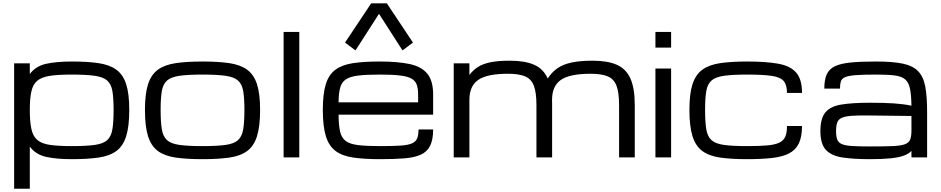

<svg xmlns="http://www.w3.org/2000/svg" viewBox="-20 -941 5624 1148"><path d="M659.2 -284.2Q659.2 -354 652.1 -396Q645 -438 621.1 -459.2Q597.2 -480.5 546.6 -487.8Q496.1 -495.1 408.7 -495.1Q329.1 -495.1 279.8 -487.8Q230.5 -480.5 204.1 -459.2Q177.7 -438 168 -396Q158.2 -354 158.2 -284.2Q158.2 -211.9 168 -168.5Q177.7 -125 204.1 -103.3Q230.5 -81.5 279.8 -74.5Q329.1 -67.4 408.7 -67.4Q496.1 -67.4 546.6 -74.5Q597.2 -81.5 621.1 -103.3Q645 -125 652.1 -168.5Q659.2 -211.9 659.2 -284.2ZM64.5 187.5V-562.5H158.2V-498.5Q193.8 -545.9 256.1 -559.6Q318.4 -573.2 408.7 -573.2Q503.4 -573.2 569.1 -563.5Q634.8 -553.7 675.3 -524.4Q715.8 -495.1 734.4 -437.5Q752.9 -379.9 752.9 -284.2Q752.9 -185.5 734.4 -126.5Q715.8 -67.4 675.3 -37.8Q634.8 -8.3 569.1 1.2Q503.4 10.7 408.7 10.7Q318.4 10.7 256.1 -2.9Q193.8 -16.6 158.2 -64.5V187.5Z M1190.9 10.7Q1096.7 10.7 1030.8 1.2Q964.8 -8.3 924.3 -37.8Q883.8 -67.4 865.2 -126.5Q846.7 -185.5 846.7 -284.2Q846.7 -379.9 865.2 -437.5Q883.8 -495.1 924.3 -524.4Q964.8 -553.7 1030.8 -563.5Q1096.7 -573.2 1190.9 -573.2Q1285.6 -573.2 1351.3 -563.5Q1417 -553.7 1457.5 -524.4Q1498 -495.1 1516.6 -437.5Q1535.2 -379.9 1535.2 -284.2Q1535.2 -185.5 1516.6 -126.5Q1498 -67.4 1457.5 -37.8Q1417 -8.3 1351.3 1.2Q1285.6 10.7 1190.9 10.7ZM1441.4 -284.2Q1441.4 -354 1434.3 -396Q1427.2 -438 1403.3 -459.2Q1379.4 -480.5 1328.9 -487.8Q1278.3 -495.1 1190.9 -495.1Q1104 -495.1 1053.2 -487.8Q1002.4 -480.5 978.5 -459.2Q954.6 -438 947.5 -396Q940.4 -354 940.4 -284.2Q940.4 -211.9 947.5 -168.5Q954.6 -125 978.5 -103.3Q1002.4 -81.5 1053.2 -74.5Q1104 -67.4 1190.9 -67.4Q1278.3 -67.4 1328.9 -74.5Q1379.4 -81.5 1403.3 -103.3Q1427.2 -125 1434.3 -168.5Q1441.4 -211.9 1441.4 -284.2Z M1675.8 0V-750H1769.5V0Z M2569.8 -167Q2569.8 -104 2551 -67.9Q2532.2 -31.7 2493.7 -15.1Q2455.1 1.5 2395.3 6.1Q2335.4 10.7 2252.9 10.7Q2158.7 10.7 2093 1.2Q2027.3 -8.3 1987.1 -37.8Q1946.8 -67.4 1928.5 -126.5Q1910.2 -185.5 1910.2 -284.2Q1910.2 -379.9 1928 -437.5Q1945.8 -495.1 1985.8 -524.4Q2025.9 -553.7 2091.1 -563.5Q2156.2 -573.2 2250.5 -573.2Q2358.4 -573.2 2429.2 -558.1Q2500 -543 2534.9 -500.5Q2569.8 -458 2569.8 -376V-255.4H2004.4Q2004.9 -192.9 2013.2 -155.3Q2021.5 -117.7 2046.4 -98.6Q2071.3 -79.6 2120.8 -73.5Q2170.4 -67.4 2252.9 -67.4Q2327.1 -67.4 2372.8 -70.3Q2418.5 -73.2 2442.1 -83.3Q2465.8 -93.3 2474.1 -113.3Q2482.4 -133.3 2482.4 -167ZM2250.5 -495.1Q2170.9 -495.1 2122.3 -489.3Q2073.7 -483.4 2048.3 -466.6Q2022.9 -449.7 2013.9 -416.5Q2004.9 -383.3 2004.4 -329.1H2480V-376Q2480 -411.1 2471.9 -434.3Q2463.9 -457.5 2440.4 -470.9Q2417 -484.4 2371.3 -489.7Q2325.7 -495.1 2250.5 -495.1ZM2105.5 -639.6 2043 -686.5 2199.2 -920.9H2293L2449.2 -686.5L2386.7 -639.6L2246.1 -858.4Z M2692.9 0V-562.5H2786.6V-492.7Q2807.6 -521 2836.9 -540Q2866.2 -559.1 2911.9 -568.6Q2957.5 -578.1 3028.8 -578.1Q3117.2 -578.1 3172.9 -554.2Q3228.5 -530.3 3254.9 -471.7Q3278.8 -508.8 3312.5 -532.5Q3346.2 -556.2 3397.2 -567.1Q3448.2 -578.1 3522.9 -578.1Q3611.8 -578.1 3667.5 -554Q3723.1 -529.8 3749.3 -471.7Q3775.4 -413.6 3775.4 -312.5V0H3681.6V-312.5Q3681.6 -389.6 3665.5 -429.9Q3649.4 -470.2 3612.1 -485.1Q3574.7 -500 3511.2 -500Q3386.7 -500 3333.7 -463.4Q3280.8 -426.8 3280.8 -343.8V-344.2Q3281.2 -329.1 3281.2 -312.5V0H3187.5V-312.5Q3187.5 -389.6 3171.4 -429.9Q3155.3 -470.2 3117.9 -485.1Q3080.6 -500 3017.1 -500Q2892.6 -500 2839.6 -463.4Q2786.6 -426.8 2786.6 -343.8V0Z M3898.9 0V-531.2H3992.7V0ZM3898.9 -656.2V-750H3992.7V-656.2Z M4446.3 10.7Q4352.1 10.7 4286.1 1.2Q4220.2 -8.3 4179.7 -37.8Q4139.2 -67.4 4120.6 -126.5Q4102.1 -185.5 4102.1 -284.2Q4102.1 -379.9 4120.6 -437.5Q4139.2 -495.1 4179.7 -524.4Q4220.2 -553.7 4286.1 -563.5Q4352.1 -573.2 4446.3 -573.2Q4559.1 -573.2 4632.1 -560.3Q4705.1 -547.4 4740.2 -507.3Q4775.4 -467.3 4775.4 -385.3H4685.5Q4685.5 -432.6 4666 -456.1Q4646.5 -479.5 4594.7 -487.3Q4543 -495.1 4446.3 -495.1Q4359.4 -495.1 4308.6 -487.8Q4257.8 -480.5 4233.9 -459.2Q4210 -438 4202.9 -396Q4195.8 -354 4195.8 -284.2Q4195.8 -211.9 4202.9 -168.5Q4210 -125 4233.9 -103.3Q4257.8 -81.5 4308.6 -74.5Q4359.4 -67.4 4446.3 -67.4Q4520 -67.4 4566.9 -71.5Q4613.8 -75.7 4639.6 -88.1Q4665.5 -100.6 4675.5 -124.3Q4685.5 -147.9 4685.5 -187.5H4775.4Q4775.4 -122.1 4755.9 -82.5Q4736.3 -43 4696.3 -22.9Q4656.2 -2.9 4594 3.9Q4531.7 10.7 4446.3 10.7Z M5181.6 10.7Q5080.6 10.7 5014.9 0.2Q4949.2 -10.3 4917.2 -45.9Q4885.3 -81.5 4885.3 -156.7Q4885.3 -233.4 4915.3 -269.3Q4945.3 -305.2 5010.5 -315.9Q5075.7 -326.7 5181.6 -326.7Q5267.6 -326.7 5325.7 -322.8Q5383.8 -318.8 5429.7 -309.1Q5428.7 -374 5420.9 -411.4Q5413.1 -448.7 5391.6 -466.8Q5370.1 -484.9 5328.9 -490Q5287.6 -495.1 5219.2 -495.1Q5141.1 -495.1 5096.9 -491.7Q5052.7 -488.3 5032.7 -479.5Q5012.7 -470.7 5007.6 -454.1Q5002.4 -437.5 5002.4 -411.1H4908.7Q4908.7 -463.9 4923.1 -496.1Q4937.5 -528.3 4972.2 -544.9Q5006.8 -561.5 5067.1 -567.4Q5127.4 -573.2 5219.2 -573.2Q5317.9 -573.2 5378.2 -560.5Q5438.5 -547.9 5470 -514.9Q5501.5 -481.9 5512.5 -422.9Q5523.4 -363.8 5523.4 -270.5V0H5429.7V-38.6Q5413.1 -21 5383.8 -10.3Q5354.5 0.5 5305.9 5.6Q5257.3 10.7 5181.6 10.7ZM5181.6 -65.4Q5265.1 -65.4 5314.9 -67.4Q5364.7 -69.3 5389.4 -78.1Q5414.1 -86.9 5421.9 -106.4Q5429.7 -126 5429.7 -161.1V-247.6L5181.6 -250.5Q5115.7 -251.5 5075.4 -248.8Q5035.2 -246.1 5014.2 -237.1Q4993.2 -228 4986.1 -208.7Q4979 -189.5 4979 -156.7Q4979 -125 4986.1 -106.4Q4993.2 -87.9 5014.2 -79.1Q5035.2 -70.3 5075.4 -67.9Q5115.7 -65.4 5181.6 -65.4Z"/></svg>

Font: Michroma
Style: Regular
Weight: 400
Designer: Vernon Adams
Foundry: Vernon Adams
Version: Version 1.100; ttfautohint (v1.8.4.7-5d5b);gftools[0.9.29]